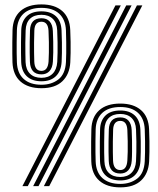

<svg xmlns="http://www.w3.org/2000/svg" viewBox="-20 -824 700 850"><path d="M174.2 0 586.2 -800H610L198 0ZM79.2 0 491 -800H514.8L103 0ZM126.8 0 538.8 -800H562.5L150.5 0ZM512.5 5.5Q453.5 5.5 419.9 -23.9Q386.2 -53.2 384.2 -109.2Q383.8 -125.2 383.5 -148Q383.2 -170.8 383.5 -197.4Q383.8 -224 384.5 -251.8Q386.2 -306.5 419.4 -336Q452.5 -365.5 512.5 -365.5Q571 -365.5 604.4 -336.4Q637.8 -307.2 640 -251.8Q641.2 -224.8 641.6 -199.4Q642 -174 641.6 -151.1Q641.2 -128.2 640.2 -109Q637.2 -56.2 605.1 -25.4Q573 5.5 512.5 5.5ZM512.5 -9.8Q556.5 -9.8 587.1 -33.1Q617.8 -56.5 620.8 -109.8Q621.8 -127.8 622.1 -149.8Q622.5 -171.8 622.2 -197.2Q622 -222.8 620.8 -251.2Q618.8 -298.8 590.8 -324.5Q562.8 -350.2 512.5 -350.2Q461 -350.2 433 -324.4Q405 -298.5 403.5 -250.5Q403 -223.8 402.6 -198.1Q402.2 -172.5 402.6 -150Q403 -127.5 403.5 -109.5Q405.2 -61 433.6 -35.4Q462 -9.8 512.5 -9.8ZM512.5 -25.2Q471 -25.2 447.8 -47.2Q424.5 -69.2 422.8 -110.5Q422.2 -128.2 422 -150.6Q421.8 -173 422 -198.5Q422.2 -224 423 -250.8Q424 -289.5 446.5 -312.1Q469 -334.8 512.5 -334.8Q552.8 -334.8 576.1 -313.4Q599.5 -292 601.5 -250.2Q602.8 -222.2 603.1 -197.5Q603.5 -172.8 603.1 -151.2Q602.8 -129.8 601.8 -110.8Q599.2 -69.5 576.1 -47.4Q553 -25.2 512.5 -25.2ZM512.5 -40.5Q543.8 -40.5 562 -58.8Q580.2 -77 582.2 -110.8Q583.2 -130 583.6 -151.1Q584 -172.2 583.8 -196.9Q583.5 -221.5 582.2 -250.8Q580.8 -284 562.5 -301.8Q544.2 -319.5 512.5 -319.5Q479.8 -319.5 461.6 -301.8Q443.5 -284 442.2 -250.5Q441.5 -219.8 441.2 -194.8Q441 -169.8 441.2 -149Q441.5 -128.2 442.2 -109.8Q443.5 -76.2 462 -58.4Q480.5 -40.5 512.5 -40.5ZM512.5 -55.8Q463.8 -55.8 461.5 -111Q460.8 -131 460.5 -152.6Q460.2 -174.2 460.6 -198.5Q461 -222.8 461.8 -250.5Q463.5 -304.2 512.5 -304.2Q536 -304.2 548.9 -289.9Q561.8 -275.5 563 -247.8Q564.2 -225.2 564.5 -201Q564.8 -176.8 564.6 -153.8Q564.5 -130.8 563.2 -112.5Q561.2 -84.8 548 -70.2Q534.8 -55.8 512.5 -55.8ZM512.5 -71.2Q541 -71.2 543.8 -113.2Q545 -130.2 545.4 -152Q545.8 -173.8 545.4 -198.4Q545 -223 543.8 -248.5Q541.8 -288.8 512.5 -288.8Q482.2 -288.8 480.8 -249.5Q480 -221.5 479.6 -196.8Q479.2 -172 479.6 -150.8Q480 -129.5 480.5 -112.2Q482.5 -71.2 512.5 -71.2ZM163.5 -433.5Q104.5 -433.5 71 -462.9Q37.5 -492.2 35.2 -548.2Q34.8 -564.2 34.5 -587Q34.2 -609.8 34.5 -636.4Q34.8 -663 35.5 -690.8Q37.2 -745.5 70.4 -775Q103.5 -804.5 163.5 -804.5Q222 -804.5 255.4 -775.4Q288.8 -746.2 291 -690.8Q292.2 -663.8 292.6 -638.4Q293 -613 292.6 -590.1Q292.2 -567.2 291.2 -548Q288.2 -495.2 256.2 -464.4Q224.2 -433.5 163.5 -433.5ZM163.5 -448.8Q207.8 -448.8 238.2 -472.1Q268.8 -495.5 272 -548.8Q273 -566.8 273.2 -588.8Q273.5 -610.8 273.2 -636.4Q273 -662 272 -690.2Q269.8 -737.8 241.8 -763.5Q213.8 -789.2 163.5 -789.2Q112 -789.2 84.1 -763.4Q56.2 -737.5 54.8 -689.5Q54 -662.8 53.8 -637.1Q53.5 -611.5 53.8 -589Q54 -566.5 54.8 -548.5Q56.5 -500 84.9 -474.4Q113.2 -448.8 163.5 -448.8ZM163.5 -464.2Q122.2 -464.2 98.9 -486.2Q75.5 -508.2 73.8 -549.5Q73.2 -567.2 73 -589.6Q72.8 -612 73 -637.5Q73.2 -663 74 -689.8Q75 -728.5 97.5 -751.1Q120 -773.8 163.5 -773.8Q203.8 -773.8 227.2 -752.4Q250.8 -731 252.5 -689.2Q253.8 -661.2 254.1 -636.5Q254.5 -611.8 254.1 -590.2Q253.8 -568.8 252.8 -549.8Q250.2 -508.5 227.1 -486.4Q204 -464.2 163.5 -464.2ZM163.5 -479.5Q194.8 -479.5 213 -497.8Q231.2 -516 233.5 -549.8Q234.5 -569 234.9 -590.1Q235.2 -611.2 234.9 -635.9Q234.5 -660.5 233.2 -689.8Q231.8 -723 213.5 -740.8Q195.2 -758.5 163.5 -758.5Q130.8 -758.5 112.6 -740.8Q94.5 -723 93.5 -689.5Q92.5 -658.8 92.2 -633.8Q92 -608.8 92.4 -588Q92.8 -567.2 93.2 -548.8Q94.8 -515.2 113.1 -497.4Q131.5 -479.5 163.5 -479.5ZM163.5 -494.8Q114.8 -494.8 112.5 -550Q111.8 -570 111.5 -591.6Q111.2 -613.2 111.6 -637.5Q112 -661.8 112.8 -689.5Q114.5 -743.2 163.5 -743.2Q187 -743.2 199.9 -728.9Q212.8 -714.5 214 -686.8Q215.2 -664.2 215.6 -640Q216 -615.8 215.8 -592.8Q215.5 -569.8 214.2 -551.5Q212.5 -523.8 199.1 -509.2Q185.8 -494.8 163.5 -494.8ZM163.5 -510.2Q192 -510.2 195 -552.2Q196 -569.2 196.4 -591Q196.8 -612.8 196.4 -637.4Q196 -662 194.8 -687.5Q192.8 -727.8 163.5 -727.8Q133.2 -727.8 132 -688.5Q131 -660.5 130.8 -635.8Q130.5 -611 130.9 -589.8Q131.2 -568.5 131.8 -551.2Q133.5 -510.2 163.5 -510.2Z"/></svg>

Font: Big Shoulders Inline Text Thin ExtraBold
Style: Regular
Weight: 800
Version: Version 2.002